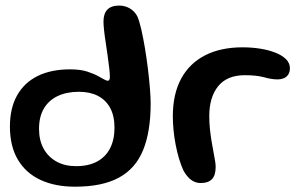

<svg xmlns="http://www.w3.org/2000/svg" viewBox="-20 -660 1110 706"><path d="M256 26.5Q182.5 26.5 128.8 1.5Q75 -23.5 45.8 -72.8Q16.5 -122 16.5 -194.5Q16.5 -262.5 43 -309.5Q69.5 -356.5 119 -380.8Q168.5 -405 237.5 -405Q275.5 -405 300.8 -396.8Q326 -388.5 342 -379.5Q353.5 -373 362.8 -368Q372 -363 376 -363Q384 -363 384 -377.5Q384 -390.5 381.5 -410.8Q379 -431 375.8 -455Q372.5 -479 368.8 -503Q365 -527 362.8 -547.5Q360.5 -568 360.5 -580.5Q360.5 -639.5 418 -639.5Q438.5 -639.5 456.2 -629.8Q474 -620 485 -600Q492.5 -582.5 499.5 -552Q506.5 -521.5 512.8 -484Q519 -446.5 523.8 -408Q528.5 -369.5 531.2 -336Q534 -302.5 534 -279.5Q534 -176 506.2 -108Q478.5 -40 417.2 -6.8Q356 26.5 256 26.5ZM259.5 -49Q305.5 -49 337 -66Q368.5 -83 384.8 -114.8Q401 -146.5 401 -190.5Q401 -234 385 -263.2Q369 -292.5 340 -307.5Q311 -322.5 270 -322.5Q225.5 -322.5 192.5 -307Q159.5 -291.5 141.5 -261.2Q123.5 -231 123.5 -186Q123.5 -144 140.5 -113.2Q157.5 -82.5 188 -65.8Q218.5 -49 259.5 -49Z M718.5 13Q704 13 692.5 7.2Q681 1.5 671.8 -8.5Q662.5 -18.5 655 -32Q646 -51 638.5 -76Q631 -101 625.8 -128.2Q620.5 -155.5 618 -182.5Q615.5 -209.5 615.5 -232.5Q615.5 -314 646 -370.5Q676.5 -427 734 -456.5Q791.5 -486 872 -486Q906 -486 937.2 -481Q968.5 -476 993 -466.2Q1017.5 -456.5 1031.8 -442.2Q1046 -428 1046 -409.5Q1046 -394.5 1039.5 -385.2Q1033 -376 1022.8 -372Q1012.5 -368 1001.5 -368Q978.5 -368 951.2 -375.8Q924 -383.5 880.5 -383.5Q815 -383.5 782.2 -343Q749.5 -302.5 749.5 -233Q749.5 -208 752 -184.8Q754.5 -161.5 758 -140.2Q761.5 -119 765 -101Q768.5 -83 770.8 -69Q773 -55 773 -46Q773 -15 759.2 -1Q745.5 13 718.5 13Z"/></svg>

Font: Gluten
Style: Regular
Weight: 400
Designer: Tyler Finck
Foundry: Etcetera Type Company
Version: Version 1.300